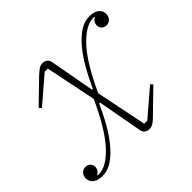

<svg xmlns="http://www.w3.org/2000/svg" viewBox="-152 -672 835 835"><g transform="rotate(-45 265.5 -254.0)"><path d="M40 12Q13 12 -3 0Q-19 -12 -19 -32Q-19 -49 -9 -59Q1 -69 15 -69Q29 -69 37.5 -60Q46 -51 46 -40Q46 -28 40 -19.5Q34 -11 26 -8L27 -5H37Q82 -6 136 -64Q190 -122 250 -252L202 -487H183L63 -384L53 -394L134 -473Q148 -487 158 -496Q168 -505 175.5 -510.5Q183 -516 189.5 -518Q196 -520 202 -520Q214 -520 223 -514Q232 -508 235 -494L273 -286H278Q286 -303 296.5 -324.5Q307 -346 319.5 -368.5Q332 -391 347 -413.5Q362 -436 379 -455Q404 -484 431.5 -502Q459 -520 491 -520Q518 -520 534 -508Q550 -496 550 -476Q550 -459 540 -449Q530 -439 516 -439Q502 -439 493.5 -448Q485 -457 485 -468Q485 -480 491 -488.5Q497 -497 505 -500L504 -503H494Q449 -501 395 -443.5Q341 -386 281 -256L329 -21H348L468 -124L478 -114L397 -35Q383 -21 373 -11.5Q363 -2 355.5 3Q348 8 341.5 10Q335 12 329 12Q317 12 308 6Q299 0 296 -14L258 -222H253Q245 -205 234.5 -183.5Q224 -162 211.5 -139.5Q199 -117 184 -94.5Q169 -72 152 -53Q127 -24 99.5 -6Q72 12 40 12Z"/></g></svg>

Font: IBM Plex Serif ExtLt
Style: Italic
Weight: 200
Italic angle: -14°
Designer: Mike Abbink, Paul van der Laan, Pieter van Rosmalen
Foundry: Bold Monday
Version: Version 3.001